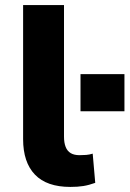

<svg xmlns="http://www.w3.org/2000/svg" viewBox="-20 -725 510 756"><path d="M257 11Q164 11 117.5 -37.5Q71 -86 71 -177V-705H232V-187Q232 -163 238.5 -146.5Q245 -130 258.5 -122Q272 -114 293 -114Q307 -114 319.5 -115Q332 -116 345 -120L355 -5Q330 4 308 7.5Q286 11 257 11ZM297 -287V-433H470V-287Z"/></svg>

Font: Nunito Sans 8pt ExtraBold
Style: Regular
Weight: 800
Version: Version 3.101;gftools[0.9.27]